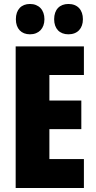

<svg xmlns="http://www.w3.org/2000/svg" viewBox="-20 -948 483 968"><path d="M60 -851C60 -803 88 -775 131 -775C176 -775 204 -805 204 -851C204 -898 176 -928 131 -928C88 -928 60 -900 60 -851ZM253 -851C253 -804 280 -775 325 -775C371 -775 398 -805 398 -851C398 -898 371 -928 325 -928C281 -928 253 -900 253 -851ZM403 0V-146H229V-297H390V-441H229V-570H403V-714H59V0Z"/></svg>

Font: Noto Sans Myanmar UI ExtraCondensed Black
Style: Regular
Weight: 900
Width: 2
Designer: Monotype Design Team
Foundry: Monotype Imaging Inc.
Version: Version 2.103